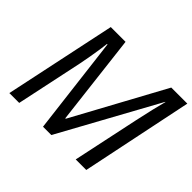

<svg xmlns="http://www.w3.org/2000/svg" viewBox="-157 -936 1158 1158"><g transform="rotate(45 422.0 -357.0)"><path d="M40 0 191 -714H317L386 -131H390L707 -714H844L696 0H606L696 -424Q710 -489 722.5 -542Q735 -595 744 -627H742L398 0H327L251 -626H247Q245 -606 240 -572.5Q235 -539 228.5 -501.5Q222 -464 215 -429L124 0Z"/></g></svg>

Font: Noto Sans IKEA
Style: Italic
Weight: 400
Italic angle: -12°
Designer: Monotype Design Team
Foundry: Monotype Imaging Inc.
Version: Version 2.001